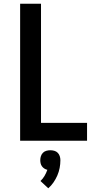

<svg xmlns="http://www.w3.org/2000/svg" viewBox="-20 -755 540 1030"><path d="M88 0V-735H200V-96H447V0ZM239 255 197 216Q210 204 219 188.5Q228 173 234 156Q225 154 217.5 149Q210 144 205 137Q200 130 198 121.5Q196 113 196 104Q196 93 199.5 82.5Q203 72 210.5 64.5Q218 57 228.5 54Q239 51 250 51Q261 51 271.5 54Q282 57 289.5 64.5Q297 72 300.5 82.5Q304 93 304 104Q304 125 300 146Q296 167 287.5 186.5Q279 206 267 223.5Q255 241 239 255Z"/></svg>

Font: Iosevka SS18
Style: Bold
Weight: 700
Monospace: yes
Designer: Belleve Invis
Foundry: Belleve Invis
Version: Version 25.1.1; ttfautohint (v1.8.4)